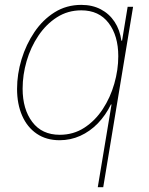

<svg xmlns="http://www.w3.org/2000/svg" viewBox="-20 -567 613 791"><path d="M405.3 204.1H382.8L439.5 -136.7H437Q415.5 -92.3 383.1 -58.8Q350.6 -25.4 310.5 -7.3Q270.5 10.7 225.6 10.7Q170.9 10.7 131.6 -15.9Q92.3 -42.5 71.3 -90.3Q50.3 -138.2 50.3 -200.7Q50.3 -261.7 68.8 -322.8Q87.4 -383.8 121.8 -434.8Q156.2 -485.8 205.1 -516.4Q253.9 -546.9 314.9 -546.9Q360.4 -546.9 395.3 -528.6Q430.2 -510.3 452.1 -477.1Q474.1 -443.8 480 -399.4H482.9L505.9 -539.1H528.3ZM226.1 -11.7Q282.7 -11.7 327.4 -40.8Q372.1 -69.8 403.3 -117.4Q434.6 -165 450.9 -222.2Q467.3 -279.3 467.3 -335.4Q467.3 -419.9 427.5 -472.2Q387.7 -524.4 314.9 -524.4Q259.3 -524.4 214.6 -495.8Q169.9 -467.3 138.2 -419.9Q106.4 -372.6 89.8 -315.7Q73.2 -258.8 73.2 -201.7Q73.2 -117.2 113 -64.5Q152.8 -11.7 226.1 -11.7Z"/></svg>

Font: Inter 18pt Thin
Style: Italic
Weight: 250
Italic angle: -9.3988°
Version: Version 4.001;git-66647c0bb